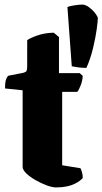

<svg xmlns="http://www.w3.org/2000/svg" viewBox="-20 -820 448 840"><path d="M226 0Q209 0 184.5 -9Q160 -18 135.5 -32Q111 -46 95 -61.5Q79 -77 79 -90V-425L2 -433Q2 -462 7.5 -475Q13 -488 18 -489L80 -501Q88 -503 93.5 -506.5Q99 -510 99 -534V-644Q110 -653 142.5 -664.5Q175 -676 215 -677L238 -658V-500H329L342 -488Q341 -468 333.5 -448Q326 -428 318 -418H252V-97L332 -84Q335 -79 338.5 -67.5Q342 -56 342 -41Q330 -28 312 -18.5Q294 -9 272.5 -4.5Q251 0 226 0ZM358 -523Q337 -523 320.5 -525.5Q304 -528 294 -530L275 -789Q282 -793 304.5 -796.5Q327 -800 339 -800Q354 -800 370 -788Q386 -776 397 -761.5Q408 -747 408 -740Q408 -728 403 -691.5Q398 -655 387 -609Q376 -563 358 -523Z"/></svg>

Font: Texturina Medium 12pt Black
Style: Regular
Weight: 900
Version: Version 1.002